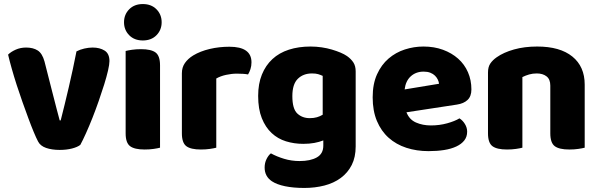

<svg xmlns="http://www.w3.org/2000/svg" viewBox="-20 -731 2963 949"><path d="M438 -496Q473 -496 497 -481Q521 -466 521 -429Q521 -413 514 -382.5Q507 -352 495 -313.5Q483 -275 468 -232Q453 -189 437 -148.5Q421 -108 405 -72.5Q389 -37 377 -15Q363 -4 336 3Q309 10 275 10Q236 10 207.5 0Q179 -10 168 -32Q159 -49 146.5 -79Q134 -109 120 -147Q106 -185 91 -227Q76 -269 62.5 -311Q49 -353 38 -392Q27 -431 20 -461Q34 -475 57.5 -485.5Q81 -496 109 -496Q144 -496 166.5 -481.5Q189 -467 200 -427L239 -274Q250 -229 260 -192.5Q270 -156 275 -136H280Q299 -210 320 -300Q341 -390 358 -477Q375 -486 396.5 -491Q418 -496 438 -496Z M601 -479Q612 -482 632.5 -485Q653 -488 677 -488Q727 -488 749 -471.5Q771 -455 771 -408V-1Q760 2 739.5 5Q719 8 695 8Q645 8 623 -8.5Q601 -25 601 -72ZM593 -621Q593 -659 618.5 -685Q644 -711 686 -711Q728 -711 753.5 -685Q779 -659 779 -621Q779 -583 753.5 -557Q728 -531 686 -531Q644 -531 618.5 -557Q593 -583 593 -621Z M1049 -1Q1038 2 1017.5 5Q997 8 973 8Q923 8 901 -8.5Q879 -25 879 -72V-369Q879 -398 894 -419.5Q909 -441 935 -457Q970 -478 1016.5 -489Q1063 -500 1114 -500Q1223 -500 1223 -423Q1223 -405 1218 -389.5Q1213 -374 1206 -363Q1187 -367 1151 -367Q1125 -367 1097.5 -361Q1070 -355 1049 -343Z M1578 -37Q1558 -29 1533.5 -24.5Q1509 -20 1479 -20Q1434 -20 1393.5 -32.5Q1353 -45 1322.5 -73.5Q1292 -102 1274 -147Q1256 -192 1256 -257Q1256 -317 1274.5 -362.5Q1293 -408 1326.5 -439Q1360 -470 1408 -485.5Q1456 -501 1515 -501Q1543 -501 1570 -497Q1597 -493 1620.5 -486Q1644 -479 1663 -471Q1682 -463 1695 -454Q1715 -440 1726.5 -422.5Q1738 -405 1738 -378V-7Q1738 46 1718.5 84.5Q1699 123 1664.5 148.5Q1630 174 1583.5 186Q1537 198 1484 198Q1430 198 1389 189.5Q1348 181 1324 165Q1288 141 1288 97Q1288 74 1297.5 55Q1307 36 1319 27Q1348 43 1384.5 54Q1421 65 1461 65Q1514 65 1546 47Q1578 29 1578 -11ZM1511 -147Q1531 -147 1546.5 -151.5Q1562 -156 1575 -164V-356Q1564 -361 1552.5 -364.5Q1541 -368 1522 -368Q1479 -368 1452 -341.5Q1425 -315 1425 -256Q1425 -193 1449.5 -170Q1474 -147 1511 -147Z M1989 -176Q2003 -140 2036 -125.5Q2069 -111 2110 -111Q2152 -111 2190 -121.5Q2228 -132 2251 -146Q2267 -136 2278 -118Q2289 -100 2289 -80Q2289 -55 2275 -37Q2261 -19 2235.5 -7Q2210 5 2175 10.5Q2140 16 2098 16Q2039 16 1988.5 -0.5Q1938 -17 1901 -50Q1864 -83 1843 -133Q1822 -183 1822 -250Q1822 -316 1843.5 -363.5Q1865 -411 1900.5 -441.5Q1936 -472 1981 -486.5Q2026 -501 2073 -501Q2126 -501 2169.5 -485Q2213 -469 2244.5 -441Q2276 -413 2293 -374Q2310 -335 2310 -289Q2310 -255 2291 -237Q2272 -219 2238 -214ZM2074 -377Q2036 -377 2010.5 -354Q1985 -331 1980 -289L2150 -317Q2149 -327 2144 -337.5Q2139 -348 2130 -357Q2121 -366 2107 -371.5Q2093 -377 2074 -377Z M2870 -1Q2859 2 2838.5 5Q2818 8 2794 8Q2744 8 2722 -8.5Q2700 -25 2700 -72V-308Q2700 -339 2681.5 -353.5Q2663 -368 2633 -368Q2613 -368 2595.5 -363Q2578 -358 2562 -350V-1Q2551 2 2530.5 5Q2510 8 2486 8Q2436 8 2414 -8.5Q2392 -25 2392 -72V-373Q2392 -400 2403.5 -417Q2415 -434 2435 -448Q2469 -472 2520.5 -486.5Q2572 -501 2635 -501Q2748 -501 2809 -451.5Q2870 -402 2870 -313Z"/></svg>

Font: Baloo Bhaina 2 ExtraBold
Style: Regular
Weight: 800
Designer: Yesha Goshar, Manish Minz, Shuchita Grover and Ek Type
Foundry: Ek Type
Version: Version 1.640;hotconv 1.0.111;makeotfexe 2.5.65597; ttfautoh